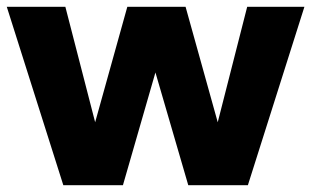

<svg xmlns="http://www.w3.org/2000/svg" viewBox="-22 -547 919 567"><path d="M165 0 -2 -527H171L259 -186L354 -527H526L621 -186L708 -527H877L710 0H534L437 -333L341 0Z"/></svg>

Font: Onest ExtraBold
Style: Regular
Weight: 800
Designer: Dmitri Voloshin, Andrey Kudryavtsev
Foundry: Dmitri Voloshin, Andrey Kudryavtsev
Version: Version 1.000;gftools[0.9.33]